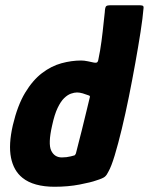

<svg xmlns="http://www.w3.org/2000/svg" viewBox="-20 -707 568 733"><path d="M29 -229Q47 -305 76 -353Q105 -401 140.5 -428Q176 -455 214.5 -465.5Q253 -476 290 -476Q301 -476 315.5 -473Q330 -470 339 -468Q344 -467 348.5 -468Q353 -469 355 -477Q359 -495 362 -513.5Q365 -532 367.5 -550Q370 -568 372 -586.5Q374 -605 376 -623.5Q378 -642 380 -660Q381 -680 385.5 -683.5Q390 -687 401 -687H511Q519 -687 524 -685.5Q529 -684 528 -676Q525 -639 516.5 -584.5Q508 -530 496.5 -466Q485 -402 472 -337.5Q459 -273 445 -215Q431 -157 418 -114Q405 -71 394 -52Q388 -39 380.5 -32.5Q373 -26 347 -18Q328 -11 284 -2.5Q240 6 188 6Q149 6 118 -2.5Q87 -11 66 -28Q32 -55 22 -105Q12 -155 29 -229ZM179 -228Q163 -158 175.5 -132Q188 -106 216 -106Q225 -106 233.5 -107Q242 -108 250 -110Q258 -112 265 -114Q267 -116 268.5 -118.5Q270 -121 271 -126Q276 -147 281.5 -167.5Q287 -188 292 -208.5Q297 -229 302 -249.5Q307 -270 312 -290.5Q317 -311 322 -332Q324 -338 323 -340Q322 -342 318 -343Q308 -347 296 -350.5Q284 -354 274 -354Q264 -354 251 -349.5Q238 -345 225 -332.5Q212 -320 200 -295Q188 -270 179 -228Z"/></svg>

Font: Glory Thin ExtraBold
Style: Italic
Weight: 800
Italic angle: -12°
Version: Version 1.011